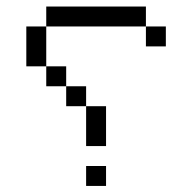

<svg xmlns="http://www.w3.org/2000/svg" viewBox="-20 -708 540 602"><path d="M312.5 -125V-187.5H250V-125ZM500 -562.5V-625H437.5V-562.5ZM250 -375Q250 -375 250 -250H312.5Q312.5 -250 312.5 -375ZM250 -375V-437.5H187.5V-375ZM187.5 -437.5V-500H125V-437.5ZM125 -500Q125 -500 125 -625H62.5Q62.5 -625 62.5 -500ZM125 -625H437.5V-687.5H125Z"/></svg>

Font: BFUnifontExMono
Style: Regular
Weight: 500
Version: Version 15.0.06